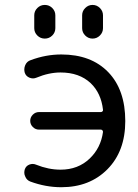

<svg xmlns="http://www.w3.org/2000/svg" viewBox="-20 -782 568 791"><path d="M140.6 -248Q126 -248 115.2 -258.8Q104.5 -269.5 104.5 -284.2Q104.5 -298.8 115.2 -309.6Q126 -320.3 140.6 -320.3H395.5Q399.4 -320.3 402.3 -323.2Q405.3 -326.2 404.3 -330.1Q396.5 -398.4 353.5 -439.5Q306.6 -483.4 229.5 -483.4Q181.6 -483.4 129.9 -461.9Q116.2 -456.1 101.6 -461.9Q86.9 -467.8 82 -482.4Q80.1 -489.3 80.1 -496.1Q80.1 -504.9 84 -513.7Q90.8 -529.3 106.4 -534.2Q168.9 -557.6 232.4 -557.6Q355.5 -557.6 425.8 -484.9Q496.1 -412.1 496.1 -283.2Q496.1 -159.2 422.9 -85Q349.6 -10.7 232.4 -10.7Q168 -10.7 104.5 -34.2Q89.8 -40 84 -54.7Q80.1 -62.5 80.1 -70.3Q80.1 -77.1 82 -84Q86.9 -98.6 101.1 -104Q115.2 -109.4 128.9 -103.5Q179.7 -83 229.5 -83Q301.8 -83 349.6 -128.9Q395.5 -172.9 404.3 -238.3Q404.3 -242.2 401.9 -245.1Q399.4 -248 395.5 -248ZM121.1 -666V-718.8Q121.1 -736.3 133.8 -749Q146.5 -761.7 164.6 -761.7Q182.6 -761.7 195.3 -749Q208 -736.3 208 -718.8V-666Q208 -648.4 195.3 -635.7Q182.6 -623 164.6 -623Q146.5 -623 133.8 -635.7Q121.1 -648.4 121.1 -666ZM318.4 -666V-718.8Q318.4 -736.3 331.1 -749Q343.8 -761.7 361.3 -761.7Q378.9 -761.7 391.6 -749Q404.3 -736.3 404.3 -718.8V-666Q404.3 -648.4 391.6 -635.7Q378.9 -623 361.3 -623Q343.8 -623 331.1 -635.7Q318.4 -648.4 318.4 -666Z"/></svg>

Font: Gen Jyuu GothicX Regular
Style: Regular
Weight: 400
Designer: [Source Han Sans]
Ryoko NISHIZUKA  (kana & ideographs); Paul D. Hunt (Latin, Greek & Cyrillic); Wenlong ZHANG  (bopomofo
Version: Version 1.002.20150607